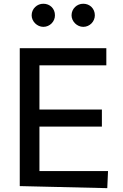

<svg xmlns="http://www.w3.org/2000/svg" viewBox="-20 -978 641 998"><path d="M537.6 0 541.5 -88.8H185V-320H509.6V-408.7H185V-638.5H532.7V-727.3H82.7V-10.7ZM205.3 -838.4C239.7 -838.4 266 -866.8 265.6 -898.4C266 -932.9 239.7 -958.8 205.3 -958.5C172.9 -958.8 144.5 -932.9 144.5 -898.4C144.5 -866.8 172.9 -838.4 205.3 -838.4ZM412.6 -838.4C447.1 -838.4 473 -866.8 473 -898.4C473 -932.9 447.1 -958.8 412.6 -958.5C380.3 -958.8 351.9 -932.9 351.9 -898.4C351.9 -866.8 380.3 -838.4 412.6 -838.4Z"/></svg>

Font: Inter 465
Style: Regular
Weight: 400
Designer: Rasmus Andersson
Foundry: rsms
Version: Version 3.019;Glyphs 3.1.2 (3151)